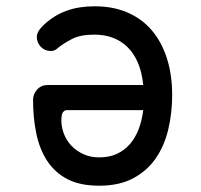

<svg xmlns="http://www.w3.org/2000/svg" viewBox="-20 -580 640 610"><path d="M141 -418Q122 -418 109.5 -431.5Q97 -445 97 -462Q97 -471 101.5 -479.5Q106 -488 118 -500Q134 -515 152 -526.5Q170 -538 190.5 -545.5Q211 -553 233.5 -556.5Q256 -560 281 -560Q339 -560 384.5 -540.5Q430 -521 461.5 -484.5Q493 -448 510 -395.5Q527 -343 527 -278Q527 -221 514.5 -168.5Q502 -116 474.5 -76.5Q447 -37 403 -13.5Q359 10 295 10Q235 10 195 -10.5Q155 -31 130.5 -68Q106 -105 95.5 -155Q85 -205 85 -263Q85 -281 98 -295.5Q111 -310 132 -310H435Q431 -351 418 -381Q405 -411 385 -430.5Q365 -450 338.5 -460Q312 -470 280 -470Q235 -470 208.5 -456Q182 -442 167 -430Q159 -423 154 -420.5Q149 -418 141 -418ZM435 -230H191Q186 -230 180.5 -224Q175 -218 175 -197Q175 -176 183 -155Q191 -134 206.5 -117.5Q222 -101 244.5 -90.5Q267 -80 295 -80Q327 -80 351 -91Q375 -102 392.5 -122Q410 -142 420.5 -169.5Q431 -197 435 -230Z"/></svg>

Font: Maple Mono NL
Style: Regular
Weight: 400
Monospace: yes
Designer: subframe7536
Version: Version 7.000